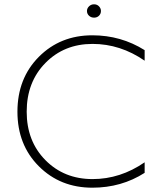

<svg xmlns="http://www.w3.org/2000/svg" viewBox="-20 -862 721 892"><path d="M409 10Q260 10 160.5 -89.5Q61 -189 61 -343Q61 -498 160.5 -598Q260 -698 409 -698Q542 -698 652 -629V-580Q539 -658 410 -658Q278 -658 191 -569.5Q104 -481 104 -343Q104 -206 191 -118Q278 -30 410 -30Q539 -30 652 -108V-59Q544 10 409 10ZM384 -811Q384 -823 393.5 -832.5Q403 -842 417 -842Q431 -842 440 -832.5Q449 -823 449 -811Q449 -798 440 -789Q431 -780 417 -780Q403 -780 393.5 -789Q384 -798 384 -811Z"/></svg>

Font: Roundo Light
Style: Regular
Weight: 300
Designer: Namrata Goyal (Gurmukhi), Shiva Nallaperumal (Latin)
Foundry: Indian Type Foundry
Version: Version 1.000;PS 1.0;hotconv 1.0.88;makeotf.lib2.5.647800